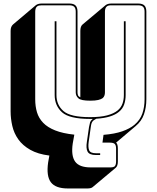

<svg xmlns="http://www.w3.org/2000/svg" viewBox="-20 -750 886 1085"><path d="M474 315H363Q294 315 267.5 280Q241 245 252 168L259 129Q194 121 151 96.5Q108 72 83.5 37.5Q59 3 49.5 -38.5Q40 -80 40 -120V-575Q40 -588 43.5 -597Q47 -606 54 -612L183 -721Q188 -725 196.5 -727.5Q205 -730 215 -730H372Q396 -730 407 -719Q418 -708 418 -684V-228Q418 -219 421 -211.5Q424 -204 434 -200V-575Q434 -588 437 -597Q440 -606 446 -611L447 -612L577 -721Q582 -725 590 -727.5Q598 -730 609 -730H761Q785 -730 796 -719Q807 -708 807 -684V-189Q807 -143 793.5 -104Q780 -65 746 -37L636 56Q641 60 643.5 68.5Q646 77 646 90V162Q646 175 643 184Q640 193 634 198L504 307Q500 311 492 313Q484 315 474 315ZM603 196Q612 196 618 194.5Q624 193 628 190Q632 186 634 179Q636 172 636 162V90Q636 71 628.5 63.5Q621 56 600 56H559L565 12Q628 7 671 -8Q714 -23 740 -45Q772 -72 784.5 -108.5Q797 -145 797 -189V-684Q797 -703 788.5 -711.5Q780 -720 761 -720H609Q600 -720 593.5 -718.5Q587 -717 583 -713Q578 -709 575.5 -701.5Q573 -694 573 -684V-228Q573 -219 570.5 -211Q568 -203 561 -196Q552 -189 535 -185Q518 -181 490 -181Q438 -181 423 -194.5Q408 -208 408 -228V-684Q408 -703 399.5 -711.5Q391 -720 372 -720H215Q207 -720 200 -718.5Q193 -717 189 -713Q184 -709 181.5 -701.5Q179 -694 179 -684V-189Q179 -149 189 -115.5Q199 -82 224 -56Q249 -30 292 -13Q335 4 400 11L391 61Q381 130 404.5 163Q428 196 492 196ZM522 126Q485 126 475 107Q465 88 471 51L483 -32Q486 -49 489 -58.5Q492 -68 501 -75Q502 -76 503 -76.5Q504 -77 505 -78H489Q372 -78 330.5 -115.5Q289 -153 289 -213V-630H299V-213Q299 -157 338.5 -122.5Q378 -88 489 -88Q547 -88 585 -98Q623 -108 645 -126Q664 -142 672 -164Q680 -186 680 -213V-630H690V-213Q690 -184 681.5 -159.5Q673 -135 652 -118Q633 -102 601.5 -92Q570 -82 524 -79Q519 -76 515 -73.5Q511 -71 508 -69Q501 -63 498 -55Q495 -47 493 -32L481 53Q477 83 484 99.5Q491 116 522 116H546V126Z"/></svg>

Font: Bungee Shade
Style: Regular
Weight: 400
Designer: David Jonathan Ross
Foundry: David Jonathan Ross
Version: Version 1.001;PS 1.0;hotconv 1.0.72;makeotf.lib2.5.5900